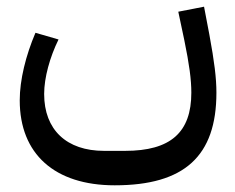

<svg xmlns="http://www.w3.org/2000/svg" viewBox="-20 -394 704 574"><path d="M323 160C531 160 627 73 627 -117C627 -160 621 -209 606 -290L590 -374L513 -359L531 -274C546 -201 552 -156 552 -117C552 2 490 57 354 57H291C179 57 112 -6 112 -113C112 -162 129 -223 155 -276L86 -296C57 -228 39 -155 39 -94C39 66 143 160 323 160Z"/></svg>

Font: IBM Plex Arabic Text
Style: Regular
Weight: 450
Designer: Mike Abbink, Paul van der Laan, Pieter van Rosmalen, Wael Morcos, Khajak Apelian
Foundry: Bold Monday
Version: Version 1.0